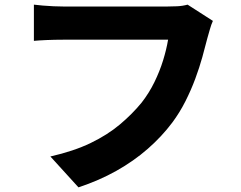

<svg xmlns="http://www.w3.org/2000/svg" viewBox="-20 -756 1040 827"><path d="M897 -666Q890 -651 884 -629.5Q878 -608 873 -591Q864 -555 851.5 -510Q839 -465 821 -416.5Q803 -368 778.5 -319.5Q754 -271 722 -228Q677 -168 616.5 -115Q556 -62 481 -20Q406 22 318 51L197 -82Q298 -105 370.5 -140Q443 -175 496.5 -220Q550 -265 590 -314Q622 -355 645 -402Q668 -449 682.5 -496Q697 -543 704 -585Q689 -585 655 -585Q621 -585 577 -585Q533 -585 484.5 -585Q436 -585 390 -585Q344 -585 307 -585Q270 -585 251 -585Q215 -585 180.5 -583.5Q146 -582 126 -580V-736Q142 -734 164.5 -732Q187 -730 211 -729Q235 -728 251 -728Q268 -728 297.5 -728Q327 -728 364.5 -728Q402 -728 443.5 -728Q485 -728 525.5 -728Q566 -728 601.5 -728Q637 -728 663.5 -728Q690 -728 703 -728Q719 -728 742.5 -729Q766 -730 788 -736Z"/></svg>

Font: Noto Sans KR ExtraBold
Style: Regular
Weight: 800
Designer: Ryoko NISHIZUKA  (kana, bopomofo & ideographs); Paul D. Hunt (Latin, Greek & Cyrillic); Sandoll Communications , Soo-you
Foundry: Adobe
Version: Version 2.004-H2;hotconv 1.0.118;makeotfexe 2.5.65603